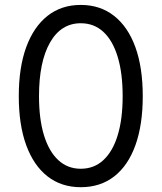

<svg xmlns="http://www.w3.org/2000/svg" viewBox="-20 -758 664 788"><path d="M311.5 10.3Q231.9 10.3 175 -34.2Q118.2 -78.6 87.6 -162.1Q57.1 -245.6 57.1 -363.3Q57.1 -481 87.6 -564.5Q118.2 -647.9 175 -692.9Q231.9 -737.8 311.5 -737.8Q391.1 -737.8 448.2 -692.9Q505.4 -647.9 535.6 -564.5Q565.9 -481 565.9 -363.3Q565.9 -246.1 535.9 -162.4Q505.9 -78.6 449 -34.2Q392.1 10.3 311.5 10.3ZM311.5 -65.4Q366.2 -65.4 404.5 -101.1Q442.9 -136.7 463.1 -203.1Q483.4 -269.5 483.4 -363.3Q483.4 -457.5 463.1 -524.4Q442.9 -591.3 404.5 -627Q366.2 -662.6 311.5 -662.6Q230.5 -662.6 185.3 -583.5Q140.1 -504.4 140.1 -363.3Q140.1 -269.5 160.4 -203.1Q180.7 -136.7 219 -101.1Q257.3 -65.4 311.5 -65.4Z"/></svg>

Font: V-Inter
Style: Regular-375
Weight: 375
Designer: Rasmus Andersson
Foundry: rsms
Version: Version 4.000;git-4146feb